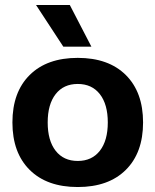

<svg xmlns="http://www.w3.org/2000/svg" viewBox="-20 -743 626 773"><path d="M30 -250Q30 -372 99.5 -441Q169 -510 293 -510Q417 -510 486.5 -441Q556 -372 556 -250Q556 -128 486.5 -59Q417 10 293 10Q169 10 99.5 -59Q30 -128 30 -250ZM414 -250Q414 -323 382 -364Q350 -405 293 -405Q236 -405 204 -364Q172 -323 172 -250Q172 -177 204 -136Q236 -95 293 -95Q350 -95 382 -136Q414 -177 414 -250ZM125 -723H261L348 -555H235Z"/></svg>

Font: Sarabun ExtraBold
Style: Regular
Weight: 800
Version: Version 1.000; ttfautohint (v1.6)